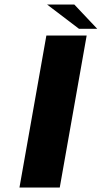

<svg xmlns="http://www.w3.org/2000/svg" viewBox="-20 -833 492 853"><path d="M66.5 0 186 -675H365L245.5 0ZM331 -705 189 -813H310L412 -705Z"/></svg>

Font: Anybody UltraExpanded SemiBold
Style: Italic
Weight: 600
Width: 9
Italic angle: -10°
Designer: Tyler Finck
Foundry: Etcetera Type Company
Version: Version 1.010; ttfautohint (v1.8.3) -l 8 -r 50 -G 200 -x 14 